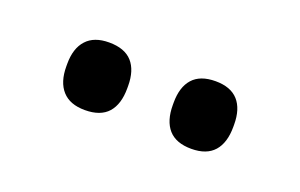

<svg xmlns="http://www.w3.org/2000/svg" viewBox="-32 -745 405 259"><g transform="rotate(20 170.5 -615.5)"><path d="M94.1 -567.5Q72.5 -567.5 61.6 -579.7Q50.6 -591.9 50.6 -614.6V-618Q50.6 -640.4 61.6 -652.4Q72.5 -664.5 94.1 -664.5Q116.5 -664.5 127.3 -652.4Q138 -640.4 138 -618V-614.6Q138 -591.9 127.3 -579.7Q116.5 -567.5 94.1 -567.5ZM246.9 -567.5Q224.9 -567.5 214.1 -579.7Q203.4 -591.9 203.4 -614.6V-618Q203.4 -640.4 214.1 -652.4Q224.9 -664.5 246.9 -664.5Q268.7 -664.5 279.5 -652.4Q290.2 -640.4 290.2 -618V-614.6Q290.2 -591.9 279.5 -579.7Q268.7 -567.5 246.9 -567.5Z"/></g></svg>

Font: Anek Devanagari Medium
Style: Regular
Weight: 500
Designer: Kailash Malviya (Devanagari) & Yesha Goshar (Latin)
Foundry: Ek Type
Version: Version 1.003